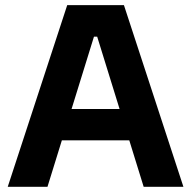

<svg xmlns="http://www.w3.org/2000/svg" viewBox="-20 -723 740 743"><path d="M322.1 -644.8H363V-581.2H322.1ZM570 -301.2V-180H118.9V-301.2ZM240.1 -703.1H381.4L163.7 0H9.9ZM536 0 318.3 -703.1H459.6L689.8 0Z"/></svg>

Font: Wand UI Pro
Style: Regular
Weight: 400
Designer: Andreas Faust
Version: Version 1.003;FEAKit 1.0